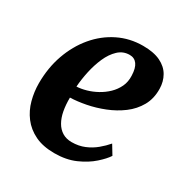

<svg xmlns="http://www.w3.org/2000/svg" viewBox="-138 -685 785 811"><g transform="rotate(30 254.0 -280.0)"><path d="M452.5 -102Q439 -81 409.2 -54.5Q379.5 -28 335.5 -8.5Q291.5 11 234 11Q178 11 139 -8Q100 -27 75.8 -59Q51.5 -91 40.8 -131Q30 -171 30 -212.5Q30 -288 53 -352.8Q76 -417.5 117 -466.2Q158 -515 213.2 -542.2Q268.5 -569.5 333 -569.5Q385 -569.5 418 -553.5Q451 -537.5 467 -509.5Q483 -481.5 483.5 -447.5Q484.5 -399.5 464 -363.2Q443.5 -327 409 -301.2Q374.5 -275.5 333 -259Q291.5 -242.5 250 -234.5Q208.5 -226.5 174 -225.5Q173.5 -190.5 179 -161.2Q184.5 -132 196.8 -110.8Q209 -89.5 228.2 -77.8Q247.5 -66 273.5 -66Q308 -66 336 -77.8Q364 -89.5 386.2 -108Q408.5 -126.5 425.5 -146.5ZM303 -508Q271 -508 247.8 -486Q224.5 -464 209.2 -429.2Q194 -394.5 185.5 -355Q177 -315.5 174.5 -279.5Q196 -280.5 220.8 -287.5Q245.5 -294.5 269.2 -307.5Q293 -320.5 312.5 -339.2Q332 -358 343.5 -382.2Q355 -406.5 353.5 -436.5Q352.5 -472 339.5 -490Q326.5 -508 303 -508Z"/></g></svg>

Font: Merriweather 20pt
Style: Bold Italic
Weight: 700
Italic angle: -7.8°
Version: Version 2.101